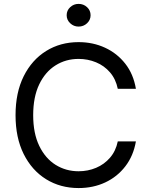

<svg xmlns="http://www.w3.org/2000/svg" viewBox="-20 -953 770 983"><path d="M382.3 9.8Q289.1 9.8 216.1 -35.4Q143.1 -80.6 101.3 -164.3Q59.6 -248 59.6 -363.3Q59.6 -479 101.3 -562.7Q143.1 -646.5 216.1 -691.9Q289.1 -737.3 382.3 -737.3Q456.1 -737.3 517.8 -708.7Q579.6 -680.2 621.3 -627Q663.1 -573.7 675.8 -498.5H583Q572.8 -548.3 543.2 -582.5Q513.7 -616.7 471.7 -634Q429.7 -651.4 382.3 -651.4Q316.9 -651.4 264.2 -618.2Q211.4 -585 180.7 -520.8Q149.9 -456.5 149.9 -363.3Q149.9 -270.5 180.9 -206.3Q211.9 -142.1 264.6 -109.1Q317.4 -76.2 382.3 -76.2Q430.2 -76.2 471.9 -93.8Q513.7 -111.3 543.2 -145.5Q572.8 -179.7 583 -229H675.8Q663.1 -155.3 621.8 -101.6Q580.6 -47.9 518.8 -19Q457 9.8 382.3 9.8ZM382.3 -816.9Q357.4 -816.9 339.4 -834Q321.3 -851.1 321.3 -875Q321.3 -899.4 339.4 -916.3Q357.4 -933.1 382.3 -933.1Q407.7 -933.1 425.8 -916.3Q443.8 -899.4 443.8 -875Q443.8 -851.1 425.8 -834Q407.7 -816.9 382.3 -816.9Z"/></svg>

Font: Inter
Style: Regular
Weight: 400
Designer: Rasmus Andersson
Foundry: rsms
Version: Version 4.001;git-9221beed3